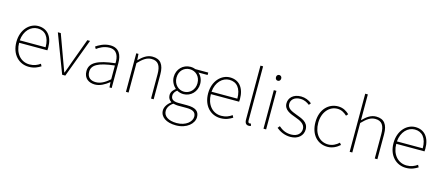

<svg xmlns="http://www.w3.org/2000/svg" viewBox="-64 -1536 5809 2535"><g transform="rotate(15 2841.0 -268.5)"><path d="M300 13C378 13 423 -13 463 -37L447 -68C407 -39 362 -20 302 -20C178 -20 97 -122 97 -261H483C485 -275 485 -286 485 -297C485 -453 408 -540 286 -540C169 -540 59 -434 59 -262C59 -90 167 13 300 13ZM97 -294C108 -427 192 -507 286 -507C385 -507 450 -437 450 -294Z M755 0H798L995 -527H958L833 -187C816 -136 796 -83 778 -37H774C756 -83 737 -136 719 -187L595 -527H555Z M1204 13C1274 13 1340 -26 1394 -70H1397L1402 0H1432V-341C1432 -448 1394 -540 1270 -540C1184 -540 1111 -496 1078 -472L1096 -443C1130 -470 1193 -507 1268 -507C1377 -507 1399 -414 1396 -329C1159 -302 1052 -247 1052 -130C1052 -30 1122 13 1204 13ZM1207 -20C1143 -20 1089 -50 1089 -131C1089 -220 1167 -273 1396 -298V-109C1327 -50 1270 -20 1207 -20Z M1627 0H1663V-403C1730 -472 1778 -507 1843 -507C1933 -507 1970 -450 1970 -334V0H2006V-339C2006 -475 1955 -540 1847 -540C1774 -540 1719 -498 1665 -443H1663L1657 -527H1627Z M2377 257C2525 257 2620 169 2620 80C2620 -1 2567 -38 2451 -38H2334C2253 -38 2231 -71 2231 -111C2231 -147 2253 -172 2277 -191C2301 -176 2336 -167 2366 -167C2468 -167 2547 -249 2547 -354C2547 -414 2522 -463 2485 -494H2611V-527H2435C2420 -533 2396 -540 2366 -540C2265 -540 2185 -461 2185 -354C2185 -290 2219 -238 2252 -209V-205C2229 -189 2194 -156 2194 -108C2194 -68 2214 -40 2241 -24V-20C2192 15 2161 64 2161 110C2161 198 2243 257 2377 257ZM2366 -200C2290 -200 2223 -263 2223 -354C2223 -449 2288 -507 2366 -507C2445 -507 2510 -448 2510 -354C2510 -263 2443 -200 2366 -200ZM2379 225C2264 225 2199 177 2199 107C2199 68 2220 24 2272 -11C2301 -4 2329 -2 2336 -2H2456C2539 -2 2583 22 2583 84C2583 153 2505 225 2379 225Z M2921 13C2999 13 3044 -13 3084 -37L3068 -68C3028 -39 2983 -20 2923 -20C2799 -20 2718 -122 2718 -261H3104C3106 -275 3106 -286 3106 -297C3106 -453 3029 -540 2907 -540C2790 -540 2680 -434 2680 -262C2680 -90 2788 13 2921 13ZM2718 -294C2729 -427 2813 -507 2907 -507C3006 -507 3071 -437 3071 -294Z M3307 13C3322 13 3328 11 3337 9L3330 -22C3319 -20 3315 -20 3311 -20C3297 -20 3289 -31 3289 -53V-794H3253V-59C3253 -8 3273 13 3307 13Z M3507 0H3543V-527H3507ZM3526 -660C3546 -660 3562 -675 3562 -701C3562 -723 3546 -739 3526 -739C3505 -739 3490 -723 3490 -701C3490 -675 3505 -660 3526 -660Z M3876 13C3987 13 4048 -55 4048 -133C4048 -236 3957 -262 3873 -294C3810 -318 3750 -342 3750 -405C3750 -457 3790 -507 3877 -507C3932 -507 3969 -485 4004 -459L4025 -486C3988 -518 3932 -540 3879 -540C3770 -540 3713 -476 3713 -403C3713 -312 3799 -282 3879 -253C3941 -231 4011 -200 4011 -131C4011 -71 3966 -20 3878 -20C3800 -20 3751 -50 3707 -88L3684 -59C3731 -20 3797 13 3876 13Z M4383 13C4451 13 4507 -18 4551 -57L4530 -83C4493 -48 4442 -20 4384 -20C4264 -20 4185 -118 4185 -262C4185 -407 4272 -507 4384 -507C4438 -507 4480 -481 4515 -448L4538 -474C4503 -507 4456 -540 4384 -540C4257 -540 4147 -439 4147 -262C4147 -88 4249 13 4383 13Z M4685 0H4721V-403C4788 -472 4836 -507 4901 -507C4991 -507 5028 -450 5028 -334V0H5064V-339C5064 -475 5013 -540 4905 -540C4832 -540 4777 -498 4721 -441V-560V-794H4685Z M5455 13C5533 13 5578 -13 5618 -37L5602 -68C5562 -39 5517 -20 5457 -20C5333 -20 5252 -122 5252 -261H5638C5640 -275 5640 -286 5640 -297C5640 -453 5563 -540 5441 -540C5324 -540 5214 -434 5214 -262C5214 -90 5322 13 5455 13ZM5252 -294C5263 -427 5347 -507 5441 -507C5540 -507 5605 -437 5605 -294Z"/></g></svg>

Font: Harano Aji Gothic KR ExtraLight
Style: Regular
Weight: 250
Foundry: Masamichi Hosoda
Version: HaranoAjiGothicKR-ExtraLight version 20220220;ttx 4.29.1